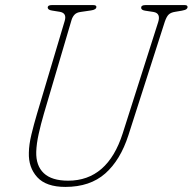

<svg xmlns="http://www.w3.org/2000/svg" viewBox="-20 -720 758 755"><path d="M462.5 -195.5 602 -633Q613 -668 583.5 -673L550.5 -678Q535 -680.5 535 -689.5Q535 -700 552 -700H706.5Q717.5 -700 717.5 -692.5Q717.5 -687.5 713 -684Q708.5 -680.5 695 -678L668.5 -673.5Q652 -671 643.5 -663Q635 -655 628 -634.5L485 -188.5Q453.5 -90.5 393.8 -37.8Q334 15 237 15Q161.5 15 126.5 -23.2Q91.5 -61.5 93.5 -120Q94 -151.5 103.5 -191Q113 -230.5 125.5 -272.5L234.5 -638Q243.5 -668.5 215.5 -673.5L184.5 -678.5Q167.5 -681 167.5 -691Q168.5 -700 183.5 -700H346.5Q359 -700 359 -693Q359 -682 338 -679L297 -673Q281.5 -671 273.5 -662.8Q265.5 -654.5 261.5 -642L152.5 -272.5Q140.5 -231.5 132 -193Q123.5 -154.5 122.5 -123Q121 -68.5 152.2 -39Q183.5 -9.5 248 -9.5Q403 -9.5 462.5 -195.5Z"/></svg>

Font: Fraunces144ptSuperSoftThinItalic
Style: Italic
Weight: 100
Italic angle: -16°
Version: Version 1.000;[0bf87f6ff]